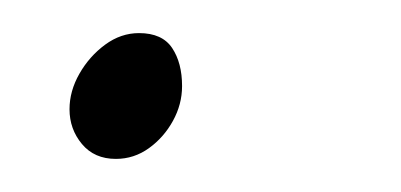

<svg xmlns="http://www.w3.org/2000/svg" viewBox="-20 -84 242 116"><path d="M50 12Q37 12 29.5 3Q22 -6 22 -18Q22 -29 28 -39.5Q34 -50 43.5 -57Q53 -64 64 -64Q78 -64 84 -55Q90 -46 90 -32Q90 -21 84.5 -11Q79 -1 70 5.5Q61 12 50 12Z"/></svg>

Font: Source Sans 3 VF
Style: Italic
Weight: 200
Italic angle: -11°
Designer: Paul D. Hunt
Foundry: Adobe Systems Incorporated
Version: Version 3.042;hotconv 1.0.118;makeotfexe 2.5.65603